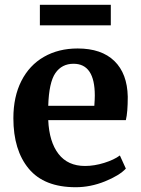

<svg xmlns="http://www.w3.org/2000/svg" viewBox="-20 -773 590 804"><path d="M36 -278Q36 -368 69.5 -434Q103 -500 164 -535Q225 -570 305 -570Q405 -570 459 -517.5Q513 -465 515 -368Q515 -302 507 -270H182Q186 -179 225 -128.5Q264 -78 336 -78Q375 -78 416.5 -91Q458 -104 482 -122L507 -67Q480 -38 419.5 -13.5Q359 11 297 11Q165 11 100.5 -66.5Q36 -144 36 -278ZM375 -330Q377 -358 377 -373Q377 -506 288 -506Q239 -506 212 -467Q185 -428 182 -330ZM444 -667H147V-753H444Z"/></svg>

Font: Koeln Type Serif
Style: Bold
Weight: 700
Designer: Eben Sorkin
Foundry: Eben Sorkin
Version: Version 2.002